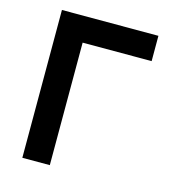

<svg xmlns="http://www.w3.org/2000/svg" viewBox="-104 -782 794 870"><g transform="rotate(15 293.0 -346.5)"><path d="M79.6 0V-693.4H532.2V-574.7H208.5V0Z"/></g></svg>

Font: CaskaydiaMono NF
Style: Bold
Weight: 700
Designer: Aaron Bell
Foundry: Saja Typeworks
Version: Version 2111.001; ttfautohint (v1.8.4);Nerd Fonts 3.1.1